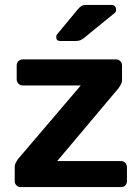

<svg xmlns="http://www.w3.org/2000/svg" viewBox="-20 -762 572 782"><path d="M64 0Q54 0 47 -7Q40 -14 40 -24V-82Q40 -91 43.5 -98Q47 -105 54 -115L309 -414H72Q62 -414 55 -421.5Q48 -429 48 -439V-496Q48 -506 55 -513Q62 -520 72 -520H453Q463 -520 470 -513Q477 -506 477 -496V-434Q477 -426 472.5 -418Q468 -410 463 -403L213 -106H473Q483 -106 490 -99Q497 -92 497 -81V-24Q497 -14 490.5 -7Q484 0 473 0ZM225 -595Q209 -595 209 -611Q209 -619 214 -624L296 -723Q305 -734 312.5 -738Q320 -742 333 -742H434Q443 -742 448 -736.5Q453 -731 453 -722Q453 -715 448 -710L323 -608Q314 -601 306.5 -598Q299 -595 288 -595Z"/></svg>

Font: Rubik AZ
Style: Regular
Weight: 500
Designer: Hubert and Fischer
Foundry: Hubert & Fischer
Version: Version 2.000